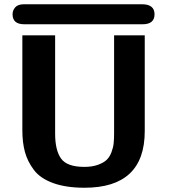

<svg xmlns="http://www.w3.org/2000/svg" viewBox="-20 -861 797 902"><path d="M39 -794Q39 -812 51.5 -826.5Q64 -841 93 -841H647Q706 -841 706 -794Q706 -747 650 -747H94Q39 -747 39 -794ZM85 -249V-695H239V-233Q239 -155 267 -116Q295 -77 376 -77Q413 -77 439.5 -86.5Q466 -96 480.5 -109.5Q495 -123 503.5 -145.5Q512 -168 514 -188Q516 -208 516 -235V-695H660V-245Q660 21 377 21Q290 21 229.5 -1Q169 -23 139 -63Q109 -103 97 -147.5Q85 -192 85 -249Z"/></svg>

Font: Coval
Style: Heavy
Weight: 900
Foundry: Context Ltd
Version: Version 001.000